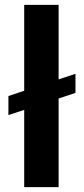

<svg xmlns="http://www.w3.org/2000/svg" viewBox="-20 -770 347 790"><path d="M290.5 -466.3V-387.7L221.2 -364.7V0H79.6V-317.9L14.6 -296.4V-375L79.6 -396.5V-750H221.2V-443.4Z"/></svg>

Font: Vazirmatn RD
Style: Bold
Weight: 700
Designer: Saber Rastikerdar
Foundry: Saber Rastikerdar
Version: Version 32.102